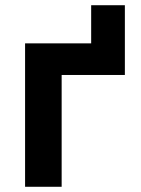

<svg xmlns="http://www.w3.org/2000/svg" viewBox="-20 -715 540 735"><path d="M76 0H216V-428H458V-695H329V-549H76Z"/></svg>

Font: Noto Sans Mono ExtraCondensed ExtraBold
Style: Regular
Weight: 800
Width: 2
Designer: Monotype Design Team
Foundry: Monotype Imaging Inc.
Version: Version 2.014